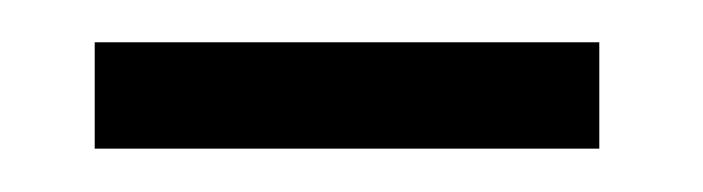

<svg xmlns="http://www.w3.org/2000/svg" viewBox="-20 -358 326 89"><path d="M257.8 -289.1H23.9V-338.4H257.8Z"/></svg>

Font: Roboto Web
Style: Light
Weight: 300
Designer: Google
Version: Version 1.200310; 2013